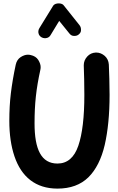

<svg xmlns="http://www.w3.org/2000/svg" viewBox="-20 -1050 699 1137"><path d="M161.6 -724.1C155.8 -725.6 149.9 -726.1 144.5 -726.1C131.3 -726.1 117.2 -721.2 102.5 -711.9C87.4 -702.1 77.6 -687 73.2 -667C60.1 -606.4 50.8 -550.3 44.4 -498.5C38.1 -446.3 35.2 -391.6 35.2 -334.5C35.2 -253.9 45.4 -183.6 65.9 -123.5C106.9 -2.9 190.9 66.9 320.3 66.9C397 66.9 458 44.4 503.4 0C548.3 -44.4 580.6 -108.4 600.1 -191.4C619.1 -274.4 628.9 -373 628.9 -487.8C628.9 -538.1 626.5 -632.3 624.5 -668C623 -688.5 615.2 -705.6 600.6 -718.8C585.4 -731.9 568.8 -738.8 549.8 -738.8H546.9C526.9 -737.8 509.8 -730 496.6 -715.3C482.9 -700.2 476.1 -683.1 476.1 -664.1V-661.1C478 -626.5 479.5 -535.2 479.5 -487.8C479.5 -357.4 467.8 -256.8 443.8 -187C419.9 -116.7 378.4 -81.5 320.3 -81.5C224.6 -81.5 184.6 -165 184.6 -319.3C184.6 -437.5 194.3 -523.4 218.8 -635.7C220.2 -641.6 220.7 -647.5 220.7 -652.8C220.7 -666 215.8 -680.2 206.5 -695.3C196.8 -710.4 181.6 -719.7 161.6 -724.1ZM225.1 -829.6C231.4 -825.7 238.3 -823.7 245.6 -823.7C251.5 -823.7 269 -824.2 279.3 -841.8L330.6 -926.3L390.6 -852.1C403.8 -835 418.5 -837.4 421.9 -837.4C430.7 -837.4 438.5 -839.8 445.3 -845.2C462.4 -858.4 459.5 -872.6 459.5 -876C459.5 -885.3 456.5 -893.1 451.2 -900.4L357.4 -1018.1C349.1 -1029.3 334 -1029.8 327.6 -1029.8C317.4 -1029.8 301.8 -1027.8 293.9 -1014.6L212.9 -882.8C209 -876.5 207 -870.1 207 -862.8C207 -856.9 207.5 -840.8 225.1 -829.6Z"/></svg>

Font: Mikhak ExtraBold
Style: Regular
Weight: 800
Designer: Amin Abedi
Version: Version 3.2